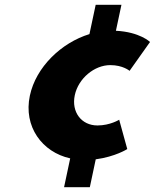

<svg xmlns="http://www.w3.org/2000/svg" viewBox="-20 -656 649 805"><path d="M248.6 129H356.6L381.4 12C463.8 1 513.6 -31 513.6 -31L479.7 -154C479.7 -154 441.6 -130 388.6 -130C321.6 -130 278.5 -186 293.6 -257C308.5 -327 375.4 -383 442.4 -383C495.4 -383 523.3 -359 523.3 -359L609 -480C609 -480 566 -522 466 -527L489.2 -636H381.2L355 -513C237.4 -477 130.7 -375 105.2 -255C77.6 -125 156.8 -18 274.3 8Z"/></svg>

Font: Hussar Nova
Style: 76
Weight: 700
Foundry: Cannot Into Space Fonts
Version: Version 0.99